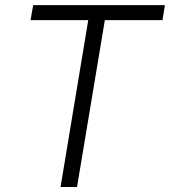

<svg xmlns="http://www.w3.org/2000/svg" viewBox="-20 -748 680 768"><path d="M102.1 -667.5 112.8 -727.5H639.6L629.9 -667.5H399.4L288.1 0H222.2L333 -667.5Z"/></svg>

Font: Inter Tight Light
Style: Italic
Weight: 300
Italic angle: -9.39999°
Designer: Rasmus Andersson
Foundry: rsms
Version: Version 3.004